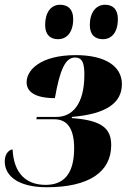

<svg xmlns="http://www.w3.org/2000/svg" viewBox="-21 -778 533 808"><path d="M413 -613C442 -613 475 -634 475 -698C475 -739 454 -758 421 -758C382 -758 357 -724 357 -673C357 -632 378 -613 413 -613ZM224 -613C253 -613 287 -634 287 -698C287 -739 265 -758 232 -758C192 -758 169 -724 169 -673C169 -632 190 -613 224 -613ZM176 10C354 10 447 -55 447 -167C447 -236 410 -272 281 -281L282 -286C425 -298 492 -344 492 -424C492 -498 424 -546 298 -546C149 -546 91 -483 91 -432C91 -391 128 -365 210 -365C231 -485 254 -536 295 -536C328 -536 334 -507 334 -463C334 -338 282 -286 217 -286H134L132 -276H208C264 -276 291 -234 291 -154C291 -41 243 0 171 0C90 0 37 -47 32 -149C21 -149 -1 -135 -1 -99C-1 -34 61 10 176 10Z"/></svg>

Font: Noto Serif Display Condensed Black
Style: Italic
Weight: 900
Width: 3
Italic angle: -12°
Designer: Monotype Design Team
Foundry: Monotype Imaging Inc.
Version: Version 2.009